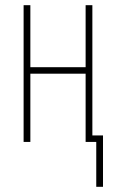

<svg xmlns="http://www.w3.org/2000/svg" viewBox="-20 -547 438 740"><path d="M351 173V0H310V-263H97V0H71V-527H97V-288H310V-527H336V-25H377V173Z"/></svg>

Font: Noto Sans ExtraCondensed Thin
Style: Regular
Weight: 100
Width: 2
Designer: Monotype Design Team
Foundry: Monotype Imaging Inc.
Version: Version 2.013; ttfautohint (v1.8.4.7-5d5b)